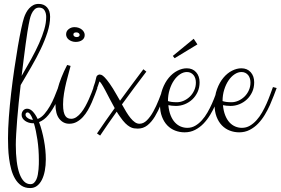

<svg xmlns="http://www.w3.org/2000/svg" viewBox="-20 -685 1438 984"><path d="M335 -50.8Q304.2 -50.8 284.2 -75.7Q264.2 -100.6 264.2 -150.9V-151.9Q248.5 -121.1 227.8 -95.5Q207 -69.8 180.2 -59.1Q188 -38.6 194.3 -14.9Q200.7 8.8 205.3 33.7Q210 58.6 212.4 83.5Q214.8 108.4 214.8 131.8Q214.8 163.1 209.7 189.9Q204.6 216.8 194.6 236.6Q184.6 256.3 169.7 267.6Q154.8 278.8 134.8 278.8Q107.9 278.8 89.1 265.9Q70.3 252.9 57.6 231.4Q44.9 210 37.6 182.9Q30.3 155.8 26.6 127.4Q22.9 99.1 22 72Q21 44.9 21 23.9Q21 -24.4 25.4 -84.5Q29.8 -144.5 37.1 -207.5Q44.4 -270.5 53.5 -332.3Q62.5 -394 71.5 -446.5Q80.6 -499 88.9 -538.1Q97.2 -577.1 103 -594.2Q106.9 -606.4 113.5 -619.1Q120.1 -631.8 129.4 -642.1Q138.7 -652.3 150.6 -658.7Q162.6 -665 178.2 -665Q205.1 -665 220.9 -647.5Q236.8 -629.9 236.8 -599.1Q236.8 -562 223.4 -520Q210 -478 188.5 -433.1Q167 -388.2 139.9 -341.6Q112.8 -294.9 85.9 -249Q80.6 -203.6 75.9 -158.7Q71.3 -113.8 68.1 -73.5Q64.9 -33.2 63 0.5Q61 34.2 61 57.1Q61 104 65.7 141.4Q70.3 178.7 79.8 204.8Q89.4 231 103.3 244.9Q117.2 258.8 136.2 258.8Q147 258.8 154.3 252Q161.6 245.1 166.5 234.4Q171.4 223.6 173.8 210Q176.3 196.3 177.5 182.6Q178.7 168.9 179 156.7Q179.2 144.5 179.2 136.2Q179.2 81.5 171.9 32Q164.6 -17.6 153.8 -53.2H149.9Q138.2 -53.2 127.7 -56.4Q117.2 -59.6 108.9 -65.4Q100.6 -71.3 95.7 -79.1Q90.8 -86.9 90.8 -96.2Q90.8 -109.4 98.9 -118.7Q106.9 -127.9 119.1 -127.9Q134.3 -127.9 147.9 -113.5Q161.6 -99.1 172.9 -75.2Q191.9 -82.5 207.5 -100.8Q223.1 -119.1 236.1 -141.6Q249 -164.1 258.8 -188Q268.6 -211.9 275.9 -231Q282.7 -257.3 294.7 -287.8Q306.6 -318.4 324.2 -352.1L341.8 -347.2Q338.9 -334.5 332.5 -312.5Q326.2 -290.5 319.6 -263.4Q313 -236.3 308.1 -206.8Q303.2 -177.2 303.2 -149.9Q303.2 -127 306.4 -112.5Q309.6 -98.1 315.4 -90.1Q321.3 -82 328.9 -79.1Q336.4 -76.2 345.2 -76.2Q358.9 -76.2 371.8 -85Q384.8 -93.8 396.2 -108.2Q407.7 -122.6 417.5 -140.4Q427.2 -158.2 435.3 -176.3Q443.4 -194.3 449.7 -210.7Q456.1 -227.1 460 -238.8L479 -233.9Q473.6 -219.2 466.6 -200Q459.5 -180.7 450.4 -160.2Q441.4 -139.6 430.2 -120.1Q418.9 -100.6 404.8 -85.2Q390.6 -69.8 373.3 -60.3Q356 -50.8 335 -50.8ZM127 -559.1Q124.5 -546.4 120.4 -520.8Q116.2 -495.1 111.6 -460.2Q106.9 -425.3 101.6 -383.1Q96.2 -340.8 90.8 -295.9Q117.7 -341.8 140.6 -383.5Q163.6 -425.3 180.4 -463.1Q197.3 -501 207 -534.4Q216.8 -567.9 216.8 -598.1Q216.8 -617.7 208.3 -631.8Q199.7 -646 180.2 -646Q166 -646 156.5 -636.2Q147 -626.5 141.1 -612.8Q135.3 -599.1 132.1 -584.2Q128.9 -569.3 127 -559.1ZM414.1 -505.9Q414.1 -488.8 400.9 -479.5Q387.7 -470.2 368.2 -470.2Q357.4 -470.2 348.4 -473.4Q339.4 -476.6 332.8 -481.7Q326.2 -486.8 322.5 -493.9Q318.8 -501 318.8 -508.8Q318.8 -525.4 331.8 -535.6Q344.7 -545.9 361.8 -545.9Q374 -545.9 383.8 -542.2Q393.6 -538.6 400.4 -532.7Q407.2 -526.9 410.6 -519.8Q414.1 -512.7 414.1 -505.9ZM110.8 -97.2Q110.8 -87.9 122.3 -79.8Q133.8 -71.8 148.9 -70.8Q142.1 -89.4 135 -99.1Q127.9 -108.9 121.1 -108.9Q117.2 -108.9 114 -106Q110.8 -103 110.8 -97.2ZM388.2 -505.9Q388.2 -510.7 383.8 -514.9Q379.4 -519 371.1 -519Q356 -519 356 -507.8Q356 -502.4 360.6 -498.8Q365.2 -495.1 373 -495.1Q380.4 -495.1 384.3 -498.3Q388.2 -501.5 388.2 -505.9Z M730 -317.9Q699.2 -277.3 668 -235.6Q636.7 -193.8 605 -149.9Q616.2 -129.4 627.2 -111.3Q638.2 -93.3 649.2 -79.8Q660.2 -66.4 671.4 -58.6Q682.6 -50.8 694.8 -50.8Q715.3 -50.8 732.9 -68.4Q750.5 -85.9 765.6 -113.3Q780.8 -140.6 793.9 -173.8Q807.1 -207 818.8 -238.8L837.9 -233.9Q821.8 -191.4 806.4 -153.8Q791 -116.2 773.7 -87.6Q756.3 -59.1 735.1 -42.5Q713.9 -25.9 686 -25.9Q676.8 -25.9 666.7 -27.3Q656.7 -28.8 645.8 -34.9Q634.8 -41 622.3 -53.2Q609.9 -65.4 595.2 -86.9Q590.3 -93.3 586.4 -99.6Q582.5 -106 578.1 -112.8Q556.2 -83 535.2 -52Q514.2 -21 493.2 9.8L477.1 -1Q499.5 -34.2 522 -66.4Q544.4 -98.6 567.9 -130.9Q554.7 -154.3 542.2 -178.5Q529.8 -202.6 519.3 -222.4Q508.8 -242.2 500.7 -254.6Q492.7 -267.1 489.3 -267.1Q485.8 -257.3 483.2 -248.5Q480.5 -239.7 476.1 -229L458 -235.8Q463.4 -249.5 467.3 -263.4Q471.2 -277.3 474.1 -291Q475.6 -296.4 481 -299.8Q486.3 -303.2 491.2 -303.2Q494.1 -303.2 500.2 -301Q506.3 -298.8 516.6 -288.3Q526.9 -277.8 542.2 -256.3Q557.6 -234.9 579.1 -196.8Q583 -189.5 587.2 -182.6Q591.3 -175.8 595.2 -168.9Q625.5 -210.4 655.3 -250.5Q685.1 -290.5 714.8 -330.1Z M925.8 -6.8Q900.9 -6.8 877.9 -15.6Q855 -24.4 837.6 -42.2Q820.3 -60.1 810.1 -86.9Q799.8 -113.8 799.8 -149.9Q799.8 -193.8 812.5 -228.3Q825.2 -262.7 845 -286.4Q864.7 -310.1 889.2 -322.5Q913.6 -335 937 -335Q967.3 -335 985.1 -314.9Q1002.9 -294.9 1002.9 -263.2Q1002.9 -235.8 992.7 -213.6Q982.4 -191.4 965.6 -175.5Q948.7 -159.7 927 -150.9Q905.3 -142.1 881.8 -142.1Q870.6 -142.1 860.6 -143.3Q850.6 -144.5 842.8 -146Q845.7 -115.7 854.5 -93.8Q863.3 -71.8 876.5 -57.6Q889.6 -43.5 906 -36.6Q922.4 -29.8 939.9 -29.8Q961.9 -29.8 980.5 -40.5Q999 -51.3 1014.6 -68.6Q1030.3 -85.9 1043.2 -108.4Q1056.2 -130.9 1066.4 -154.1Q1076.7 -177.2 1084.7 -199.5Q1092.8 -221.7 1099.1 -238.8L1118.2 -233.9Q1111.8 -217.8 1103.3 -194.8Q1094.7 -171.9 1083.5 -146.7Q1072.3 -121.6 1057.1 -96.4Q1042 -71.3 1022.9 -51.5Q1003.9 -31.7 979.7 -19.3Q955.6 -6.8 925.8 -6.8ZM938 -315.9Q919.9 -315.9 902.6 -304.4Q885.3 -293 871.6 -272.9Q857.9 -252.9 849.4 -225.6Q840.8 -198.2 840.8 -167Q847.2 -164.6 858.6 -162.8Q870.1 -161.1 886.7 -161.1Q904.3 -161.1 921.6 -168.7Q939 -176.3 952.9 -189.7Q966.8 -203.1 975.3 -221.7Q983.9 -240.2 983.9 -262.2Q983.9 -272.9 981 -282.7Q978 -292.5 972.2 -299.8Q966.3 -307.1 957.8 -311.5Q949.2 -315.9 938 -315.9ZM991.7 -457.5 875 -386.7 865.7 -398.4 972.7 -486.3Z M1205.6 -6.8Q1180.7 -6.8 1157.7 -15.6Q1134.8 -24.4 1117.4 -42.2Q1100.1 -60.1 1089.8 -86.9Q1079.6 -113.8 1079.6 -149.9Q1079.6 -193.8 1092.3 -228.3Q1105 -262.7 1124.8 -286.4Q1144.5 -310.1 1168.9 -322.5Q1193.4 -335 1216.8 -335Q1247.1 -335 1264.9 -314.9Q1282.7 -294.9 1282.7 -263.2Q1282.7 -235.8 1272.5 -213.6Q1262.2 -191.4 1245.4 -175.5Q1228.5 -159.7 1206.8 -150.9Q1185.1 -142.1 1161.6 -142.1Q1150.4 -142.1 1140.4 -143.3Q1130.4 -144.5 1122.6 -146Q1125.5 -115.7 1134.3 -93.8Q1143.1 -71.8 1156.2 -57.6Q1169.4 -43.5 1185.8 -36.6Q1202.1 -29.8 1219.7 -29.8Q1241.7 -29.8 1260.3 -40.5Q1278.8 -51.3 1294.4 -68.6Q1310.1 -85.9 1323 -108.4Q1335.9 -130.9 1346.2 -154.1Q1356.4 -177.2 1364.5 -199.5Q1372.6 -221.7 1378.9 -238.8L1397.9 -233.9Q1391.6 -217.8 1383.1 -194.8Q1374.5 -171.9 1363.3 -146.7Q1352.1 -121.6 1336.9 -96.4Q1321.8 -71.3 1302.7 -51.5Q1283.7 -31.7 1259.5 -19.3Q1235.4 -6.8 1205.6 -6.8ZM1217.8 -315.9Q1199.7 -315.9 1182.4 -304.4Q1165 -293 1151.4 -272.9Q1137.7 -252.9 1129.2 -225.6Q1120.6 -198.2 1120.6 -167Q1127 -164.6 1138.4 -162.8Q1149.9 -161.1 1166.5 -161.1Q1184.1 -161.1 1201.4 -168.7Q1218.8 -176.3 1232.7 -189.7Q1246.6 -203.1 1255.1 -221.7Q1263.7 -240.2 1263.7 -262.2Q1263.7 -272.9 1260.7 -282.7Q1257.8 -292.5 1252 -299.8Q1246.1 -307.1 1237.5 -311.5Q1229 -315.9 1217.8 -315.9Z"/></svg>

Font: Clicker Script
Style: Regular
Weight: 400
Designer: Astigmatic (AOETI)
Foundry: Astigmatic (AOETI)
Version: Version 1.000